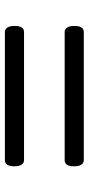

<svg xmlns="http://www.w3.org/2000/svg" viewBox="196 -840 370 803"><g transform="rotate(-90 381.5 -438.0)"><path d="M113 -523Q102 -523 95 -533Q88 -543 88 -563Q88 -603 113 -603H650Q661 -603 668 -593Q675 -583 675 -563Q675 -523 650 -523ZM113 -273Q102 -273 95 -283Q88 -293 88 -313Q88 -353 113 -353H650Q661 -353 668 -343Q675 -333 675 -313Q675 -273 650 -273Z"/></g></svg>

Font: Playwrite HU
Style: Regular
Weight: 400
Designer: Veronika Burian, José Scaglione
Foundry: TypeTogether
Version: Version 1.002